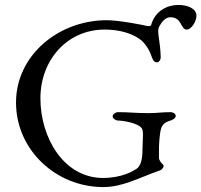

<svg xmlns="http://www.w3.org/2000/svg" viewBox="-20 -745 817 779"><path d="M632 -512C632 -538 627 -576 623 -603C623 -607 622 -612 622 -617C622 -624 623 -632 627 -639C634 -652 649 -675 671 -675C720 -675 711 -625 738 -625C757 -625 777 -659 777 -681C777 -711 740 -725 704 -725C662 -725 610 -704 593 -643C592 -638 580 -639 575 -640C559 -644 463 -663 413 -663C219 -663 45 -522 45 -329C45 -137 207 14 399 14C478 14 541 -23 630 -54C638 -57 644 -67 644 -72C644 -77 635 -82 631 -89C628 -95 625 -98 625 -105V-132C625 -157 626 -178 630 -207C634 -234 643 -248 672 -256C677 -257 693 -265 693 -274C693 -287 677 -290 672 -290C636 -290 618 -286 583 -286C528 -286 506 -290 457 -290C452 -290 437 -283 437 -273C437 -263 452 -256 457 -256C477 -256 538 -247 555 -225C559 -220 560 -209 560 -195C560 -177 558 -154 558 -137C558 -102 552 -72 534 -60C520 -51 475 -23 398 -23C239 -23 144 -186 144 -346C144 -504 255 -625 404 -625C499 -625 550 -588 563 -572C579 -553 586 -540 594 -519C598 -507 603 -492 617 -492C625 -492 632 -502 632 -512Z"/></svg>

Font: EB Garamond 12
Style: Regular
Weight: 400
Version: Version 0.016+